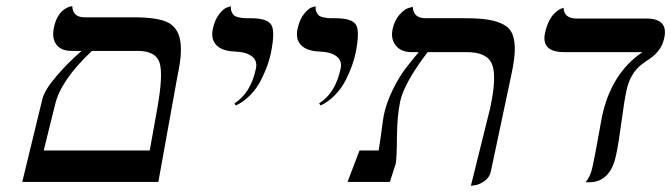

<svg xmlns="http://www.w3.org/2000/svg" viewBox="-20 -579 2136 611"><path d="M272.5 -417Q173.3 -323.7 155.3 -246.1L119.1 -100.1H456.5L480 -231Q500 -341.8 487.8 -379.4Q475.6 -417 418.5 -417ZM50.8 0 114.7 -263.2Q121.6 -292 158.9 -335.9Q196.3 -379.9 239.7 -417H208.5Q173.8 -417 159.2 -437.5Q144.5 -458 151.4 -490.2Q155.3 -509.8 162.8 -523.7Q170.4 -537.6 178.2 -544.2Q186 -550.8 193.4 -554.4Q200.7 -558.1 205.1 -558.6L210 -559.1Q211.4 -523.9 249.5 -523.9H405.3Q479.5 -523.9 512.2 -508.5Q544.9 -493.2 553 -452.4Q561 -411.6 545.4 -340.8L483.9 0Z M730.5 -243.2 726.1 -250Q778.3 -283.2 794.4 -360.8Q799.8 -385.3 782 -399.4Q764.2 -413.6 727.1 -415Q687 -416.5 668.7 -435.3Q650.4 -454.1 657.2 -486.8Q663.6 -516.6 678 -534.7Q692.4 -552.7 703.6 -555.7L714.8 -559.1Q713.9 -548.3 717.5 -540.5Q721.2 -532.7 726.1 -529.1Q731 -525.4 741.5 -523.4Q752 -521.5 758.5 -521.2Q765.1 -521 777.3 -521Q830.6 -521 843.3 -500.2Q856 -479.5 842.3 -411.1Q838.4 -392.1 831.1 -371.3Q823.7 -350.6 811 -325Q798.3 -299.3 777.3 -277.3Q756.3 -255.4 730.5 -243.2Z M1000 -243.2 995.6 -250Q1047.9 -283.2 1064 -360.8Q1069.3 -385.3 1051.5 -399.4Q1033.7 -413.6 996.6 -415Q956.5 -416.5 938.2 -435.3Q919.9 -454.1 926.8 -486.8Q933.1 -516.6 947.5 -534.7Q961.9 -552.7 973.1 -555.7L984.4 -559.1Q983.4 -548.3 987.1 -540.5Q990.7 -532.7 995.6 -529.1Q1000.5 -525.4 1011 -523.4Q1021.5 -521.5 1028.1 -521.2Q1034.7 -521 1046.9 -521Q1100.1 -521 1112.8 -500.2Q1125.5 -479.5 1111.8 -411.1Q1107.9 -392.1 1100.6 -371.3Q1093.3 -350.6 1080.6 -325Q1067.9 -299.3 1046.9 -277.3Q1025.9 -255.4 1000 -243.2Z M1478.5 12.2 1539.6 -233.9Q1561.5 -334.5 1546.1 -373.8Q1530.8 -413.1 1465.8 -413.1H1340.8Q1266.1 -314.9 1253.4 -255.9Q1243.7 -209.5 1243.2 -142.1Q1242.7 -74.7 1239.3 -58.1L1220.7 0H1085.9L1124 -100.1H1185.1Q1187.5 -114.7 1191.2 -141.1Q1194.8 -167.5 1197.5 -187.7Q1200.2 -208 1201.2 -211.9Q1210 -252.9 1229.2 -292Q1248.5 -331.1 1266.1 -355Q1283.7 -378.9 1312.5 -413.1H1290.5Q1255.9 -413.1 1239.3 -434.3Q1222.7 -455.6 1229.5 -486.8Q1235.4 -514.6 1251.2 -532.2Q1267.1 -549.8 1280.3 -553.7L1293.5 -557.1Q1295.4 -521 1334.5 -521H1460.4Q1505.9 -521 1534.9 -516.1Q1564 -511.2 1584 -500Q1604 -488.8 1611.6 -467.8Q1619.1 -446.8 1618.2 -417.5Q1617.2 -388.2 1607.9 -344.2L1542 -33.2Q1538.1 -14.6 1522.2 -3.2Q1506.3 8.3 1492.2 10.3Z M1973.6 -291Q1966.3 -256.8 1957.3 -188.5Q1948.2 -120.1 1940.4 -85Q1922.4 1 1854.5 1H1843.3Q1858.9 -16.6 1865.7 -48.8Q1873 -82 1882.1 -133.5Q1891.1 -185.1 1895.5 -207Q1924.8 -345.7 2024.4 -413.1H1776.4Q1738.8 -413.1 1723.4 -428.2Q1708 -443.4 1714.4 -474.1Q1718.8 -494.6 1726.6 -510.5Q1734.4 -526.4 1742.2 -534.2Q1750 -542 1757.1 -546.9Q1764.2 -551.8 1769 -552.7L1773.4 -554.2Q1774.9 -520 1814.9 -520H2037.1Q2107.4 -520 2093.8 -458Q2088.9 -435.5 2076.9 -419.7Q2064.9 -403.8 2050.3 -394Q2035.6 -384.3 2020.8 -373Q2005.9 -361.8 1992.9 -341.3Q1980 -320.8 1973.6 -291Z"/></svg>

Font: Linux Biolinum
Style: Italic
Weight: 400
Italic angle: -12°
Designer: Philipp H. Poll
Foundry: Philipp H. Poll
Version: Version 1.1.3 ; ttfautohint (v0.9)